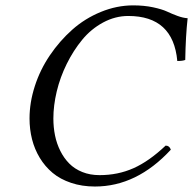

<svg xmlns="http://www.w3.org/2000/svg" viewBox="-20 -678 712 708"><path d="M330.1 9.8Q282.2 9.8 242.2 -3.7Q202.1 -17.1 174.1 -40.5Q146 -64 126.7 -95.9Q107.4 -127.9 98.1 -164.6Q88.9 -201.2 88.9 -241.2Q88.9 -299.8 108.4 -360.4Q127.9 -420.9 163.8 -473.9Q199.7 -526.9 246.3 -568.4Q293 -609.9 351.8 -634Q410.6 -658.2 471.2 -658.2Q511.2 -658.2 544.4 -651.1Q577.6 -644 595.7 -635.5Q613.8 -627 634.3 -619.4Q654.8 -611.8 671.9 -610.8Q664.6 -545.4 663.1 -457Q653.8 -453.1 633.8 -453.1Q618.7 -619.1 453.1 -619.1Q404.8 -619.1 360.1 -595Q315.4 -570.8 283 -531.2Q250.5 -491.7 226.1 -442.4Q201.7 -393.1 189.2 -340.8Q176.8 -288.6 176.8 -241.2Q176.8 -208.5 182.9 -178.5Q189 -148.4 202.4 -121.6Q215.8 -94.7 235.4 -75Q254.9 -55.2 283.4 -43.7Q312 -32.2 347.2 -32.2Q414.6 -32.2 471.9 -57.6Q529.3 -83 590.8 -141.1Q605 -141.1 609.9 -126Q484.4 9.8 330.1 9.8Z"/></svg>

Font: Common Serif
Style: Italic
Weight: 400
Italic angle: -12°
Designer: Philipp H. Poll, Khaled Hosny
Foundry: Stefan Peev, Context Ltd.
Version: Version 1.026